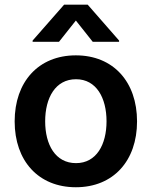

<svg xmlns="http://www.w3.org/2000/svg" viewBox="-20 -789 648 820"><path d="M231.9 -610.4 304 -701.3 376.1 -610.4H488.6V-615.8L354.4 -769.2H253.9L119.3 -615.8V-610.4ZM304 10.7C463.8 10.7 565.3 -101.9 565.3 -270.6C565.3 -439.6 463.8 -552.6 304 -552.6C144.2 -552.6 42.6 -439.6 42.6 -270.6C42.6 -101.9 144.2 10.7 304 10.7ZM304.7 -92.3C216.3 -92.3 172.9 -171.2 172.9 -271C172.9 -370.7 216.3 -450.6 304.7 -450.6C391.7 -450.6 435 -370.7 435 -271C435 -171.2 391.7 -92.3 304.7 -92.3Z"/></svg>

Font: TID UI Semi Bold
Style: Regular
Weight: 600
Designer: The TID Project Authors
Foundry: Bakken & Bæck
Version: Version 1.001;hotconv 1.0.109;makeotfexe 2.5.65596